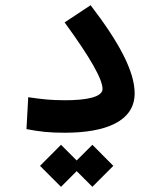

<svg xmlns="http://www.w3.org/2000/svg" viewBox="-20 -513 626 747"><path d="M232.4 3.4C390.1 3.4 503.9 -40.5 503.9 -149.9C503.9 -236.8 440.9 -351.6 332.5 -492.7L231.4 -425.8C333 -286.6 378.9 -204.1 378.9 -167C378.9 -134.8 314.9 -123 234.4 -123C175.3 -123 143.6 -127 89.8 -134.8L83 -10.7C136.2 -0.5 171.9 3.4 232.4 3.4ZM339.4 213.9 420.9 132.3 339.4 50.3 278.3 111.3 217.3 50.3 135.7 132.3 217.3 213.9 278.3 152.8Z"/></svg>

Font: Cascadia Code NF SemiBold
Style: Regular
Weight: 600
Monospace: yes
Designer: Aaron Bell
Foundry: Saja Typeworks
Version: Version 2404.023